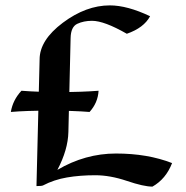

<svg xmlns="http://www.w3.org/2000/svg" viewBox="-20 -691 696 717"><path d="M314.5 -272.9Q254.4 -277.8 165 -277.8Q75.7 -277.8 20.5 -272.9Q27.8 -317.4 60.1 -352.1Q122.1 -347.2 204.1 -347.2Q285.6 -347.2 348.1 -352.1Q345.7 -307.6 314.5 -272.9ZM549.3 5.9Q516.6 5.9 453.9 -15.4Q391.1 -36.6 335.9 -36.6Q278.3 -36.6 230 -28.3Q181.6 -20 140.6 1.5Q135.7 3.9 116.2 3.9L127.9 -468.8Q127.9 -541 214.6 -606Q301.3 -670.9 390.1 -670.9Q455.1 -670.9 540.5 -630.4Q517.1 -586.9 453.6 -564.9Q369.1 -613.3 323.7 -613.3Q292.5 -613.3 268.6 -602.1Q244.6 -590.8 243.7 -549.3L235.4 -198.2Q233.9 -131.8 194.3 -56.6Q297.9 -117.7 413.1 -117.7Q531.2 -117.7 622.6 -82Q599.6 -22.5 549.3 5.9Z"/></svg>

Font: Balgruf
Style: Regular
Weight: 500
Designer: Paul James MIller
Foundry: High-Logic / Made with FontCreator
Version: Version 1.201;March 28, 2021;FontCreator 13.0.0.2683 64-bit